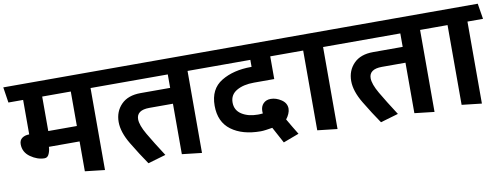

<svg xmlns="http://www.w3.org/2000/svg" viewBox="-71 -993 3523 1349"><g transform="rotate(-10 1690.5 -318.5)"><path d="M451 0V-213H232Q232 -190 221.5 -164.5Q211 -139 189 -139Q138 -139 89 -173.5Q40 -208 40 -265Q40 -294 60 -308.5Q80 -323 111 -323V-569H6L-11 -680H686L703 -569H592V16ZM451 -569H247V-323H451Z M1143 0V-360H975Q929 -360 906 -343.5Q883 -327 883 -295Q883 -253 922.5 -185Q962 -117 1028 -15L901 22Q850 -52 797.5 -139.5Q745 -227 745 -299Q745 -374 793.5 -423.5Q842 -473 932 -473H1143V-569H697L680 -680H1378L1394 -569H1284V16Z M1975 1 1863 43 1801 -72Q1777 -68 1754.5 -65Q1732 -62 1718 -62Q1587 -62 1508 -120.5Q1429 -179 1429 -295Q1429 -414 1515.5 -466.5Q1602 -519 1729 -519H1732V-569H1389L1372 -680H2007L2023 -569H1874V-407H1729Q1654 -407 1605.5 -379Q1557 -351 1557 -295Q1557 -240 1603 -210.5Q1649 -181 1718 -181Q1725 -181 1734 -181.5Q1743 -182 1753 -183Q1753 -187 1752.5 -191Q1752 -195 1752 -199Q1752 -233 1772 -253.5Q1792 -274 1825 -274Q1863 -274 1900 -249.5Q1937 -225 1937 -185Q1937 -168 1928.5 -148.5Q1920 -129 1907 -113Q1923 -85 1941 -55Q1959 -25 1975 1Z M2109 0V-569H2018L2001 -680H2344L2362 -569H2251V16Z M2802 0V-360H2634Q2588 -360 2565 -343.5Q2542 -327 2542 -295Q2542 -253 2581.5 -185Q2621 -117 2687 -15L2560 22Q2509 -52 2456.5 -139.5Q2404 -227 2404 -299Q2404 -374 2452.5 -423.5Q2501 -473 2591 -473H2802V-569H2356L2339 -680H3037L3053 -569H2943V16Z M3139 0V-569H3048L3031 -680H3374L3392 -569H3281V16Z"/></g></svg>

Font: Palanquin
Style: Bold
Weight: 700
Designer: Pria Ravichandran
Version: Version 1.0.4